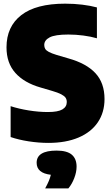

<svg xmlns="http://www.w3.org/2000/svg" viewBox="-20 -770 606 1048"><path d="M38 -22V-190.5Q82.5 -176 137.2 -167.2Q192 -158.5 241 -158.5Q296.5 -158.5 320.5 -172.8Q344.5 -187 344.5 -213Q344.5 -227 337.8 -236.8Q331 -246.5 313.8 -255.5Q296.5 -264.5 264 -274L201 -292.5Q112 -318 63.8 -372Q15.5 -426 15.5 -511.5Q15.5 -625 96.2 -687.5Q177 -750 335.5 -750Q384.5 -750 429.2 -744.5Q474 -739 509 -729.5V-561Q477 -570.5 435.5 -576Q394 -581.5 353 -581.5Q280.5 -581.5 251 -566Q221.5 -550.5 221.5 -524.5Q221.5 -512 227 -503Q232.5 -494 247.2 -486.2Q262 -478.5 289.5 -470L352.5 -451.5Q451.5 -424 501 -370.5Q550.5 -317 550.5 -229.5Q550.5 -156.5 514 -102.5Q477.5 -48.5 408.5 -19.2Q339.5 10 244.5 10Q191.5 10 136.5 1.5Q81.5 -7 38 -22ZM398 139.5Q398 169.5 385.2 202.5Q372.5 235.5 353 258.5H226.5Q239.5 234.5 246.8 217Q254 199.5 257.5 184Q180 175 180 118.5Q180 52 289 52Q345.5 52 371.8 74.2Q398 96.5 398 139.5Z"/></svg>

Font: Encode Sans SemiCondensed Black
Style: Regular
Weight: 900
Width: 4
Designer: Multiple Designers
Foundry: Impallari Type
Version: Version 2.000